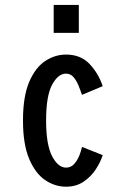

<svg xmlns="http://www.w3.org/2000/svg" viewBox="-20 -728 490 760"><path d="M241.5 11Q197 11 158.2 -15.5Q119.5 -42 95.2 -99.8Q71 -157.5 71 -251Q71 -345.5 95.2 -402.8Q119.5 -460 158.2 -486Q197 -512 241.5 -512Q299.5 -512 334.8 -474.5Q370 -437 386.5 -387L304.5 -352.5Q298.5 -370.5 290.5 -390Q282.5 -409.5 270.8 -423Q259 -436.5 241 -436.5Q210 -436.5 186.2 -392.5Q162.5 -348.5 162.5 -251Q162.5 -155 186.2 -109.8Q210 -64.5 241.5 -64.5Q260.5 -64.5 273.2 -78.5Q286 -92.5 293.8 -111.8Q301.5 -131 304.5 -146.5L386.5 -114Q378 -86.5 359 -57.5Q340 -28.5 310.8 -8.8Q281.5 11 241.5 11ZM192.5 -708.5H292V-598H192.5Z"/></svg>

Font: Trispace Condensed
Style: Regular
Weight: 400
Width: 3
Designer: Tyler Finck
Foundry: Etcetera Type Company
Version: Version 1.210; ttfautohint (v1.8.3)